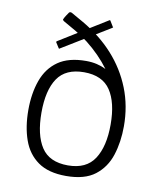

<svg xmlns="http://www.w3.org/2000/svg" viewBox="-78 -735 670 804"><g transform="rotate(10 257.0 -332.5)"><path d="M460 -240Q460 -173 442 -117Q424 -61 380 -27Q336 7 257 7Q182 7 137.5 -24.5Q93 -56 73.5 -111.5Q54 -167 54 -238Q54 -309 74 -364.5Q94 -420 138.5 -451Q183 -482 257 -482Q282 -482 303 -477Q324 -472 342 -463Q322 -490 298 -514.5Q274 -539 245 -562Q219 -582 191 -598.5Q163 -615 136 -630Q132 -633 131.5 -635.5Q131 -638 133 -640Q136 -647 141.5 -655Q147 -663 151 -669Q153 -671 156 -671.5Q159 -672 163 -670Q176 -663 188.5 -655.5Q201 -648 214 -641Q292 -596 346.5 -535.5Q401 -475 430.5 -400.5Q460 -326 460 -240ZM404 -237Q404 -331 369.5 -382.5Q335 -434 257 -434Q179 -434 144.5 -383Q110 -332 110 -237Q110 -142 144 -90Q178 -38 257 -38Q335 -38 369.5 -91Q404 -144 404 -237ZM140 -515Q138 -513 136.5 -513Q135 -513 134 -515L120 -537Q119 -539 119.5 -540Q120 -541 123 -543L322 -666Q325 -668 326 -667.5Q327 -667 328 -665L342 -642Q344 -641 343.5 -640Q343 -639 340 -637Z"/></g></svg>

Font: Glory Thin Light
Style: Regular
Weight: 300
Version: Version 1.011